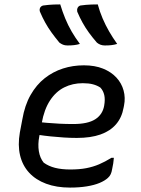

<svg xmlns="http://www.w3.org/2000/svg" viewBox="-20 -839 640 870"><path d="M253 -819Q263 -786 275.5 -755.5Q288 -725 304.5 -696.5Q321 -668 342 -640Q329 -636 315.5 -634.5Q302 -633 286 -633Q274 -633 265.5 -636.5Q257 -640 249 -646Q230 -669 214 -691Q198 -713 185 -736.5Q172 -760 161 -786Q158 -795 161.5 -803Q165 -811 175 -814Q189 -816 200.5 -817Q212 -818 224.5 -818.5Q237 -819 253 -819ZM423 -819Q432 -786 445 -755.5Q458 -725 474.5 -696.5Q491 -668 511 -640Q498 -636 485 -634.5Q472 -633 455 -633Q444 -633 435 -636.5Q426 -640 419 -646Q399 -669 383 -691Q367 -713 354 -736.5Q341 -760 330 -786Q328 -795 331.5 -803Q335 -811 344 -814Q358 -816 369.5 -817Q381 -818 394 -818.5Q407 -819 423 -819ZM360 -543Q410 -543 447 -528Q484 -513 507.5 -487.5Q531 -462 540 -429Q549 -396 542 -361L540 -351Q532 -306 505.5 -275.5Q479 -245 435 -229.5Q391 -214 328 -214Q299 -214 268.5 -216Q238 -218 209 -221Q180 -224 154 -228L121 -224L132 -289Q162 -285 191 -282.5Q220 -280 249.5 -278.5Q279 -277 312 -277Q378 -277 411.5 -298.5Q445 -320 452 -360Q457 -388 452.5 -408Q448 -428 435 -442Q420 -452 401 -457Q382 -462 355 -462Q309 -462 271 -443Q233 -424 206.5 -383.5Q180 -343 169 -281L158 -221Q151 -185 156 -154Q161 -123 178 -102Q200 -86 229.5 -78.5Q259 -71 299 -71Q340 -71 371 -77Q402 -83 429 -94.5Q456 -106 485 -124H496Q495 -111 493 -98Q491 -85 488 -72Q486 -59 481.5 -49.5Q477 -40 469 -33Q455 -20 431 -10Q407 0 373 5.5Q339 11 297 11Q236 11 189 -6.5Q142 -24 112 -56.5Q82 -89 71 -135Q60 -181 70 -239L81 -297Q92 -362 118.5 -408.5Q145 -455 182.5 -484.5Q220 -514 265 -528.5Q310 -543 360 -543Z"/></svg>

Font: Rec Mono Semicasual
Style: Italic
Weight: 400
Italic angle: -10°
Version: Version 1.085; ttfautohint (v1.8.4.7-5d5b)